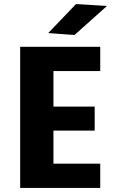

<svg xmlns="http://www.w3.org/2000/svg" viewBox="-20 -932 590 952"><path d="M80 0V-700H477V-579.5H245V-403.5H449.5V-284.5H245V-120.5H477V0ZM349.5 -758.5 219 -768 357 -912 510.5 -902.5Z"/></svg>

Font: Trispace SemiCondensed
Style: Bold
Weight: 700
Width: 4
Designer: Tyler Finck
Foundry: Etcetera Type Company
Version: Version 1.210; ttfautohint (v1.8.3)